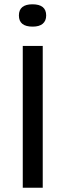

<svg xmlns="http://www.w3.org/2000/svg" viewBox="-20 -874 305 894"><path d="M86 0V-660H179V0ZM132 -750Q100 -750 84 -763Q68 -776 68 -802Q68 -828 84 -841Q100 -854 131 -854Q163 -854 179 -841Q195 -828 195 -802Q195 -777 179 -763.5Q163 -750 132 -750Z"/></svg>

Font: Bricolage Grotesque 96pt ExtraBold
Style: Regular
Weight: 400
Version: Version 1.001;gftools[0.9.33.dev8+g029e19f]